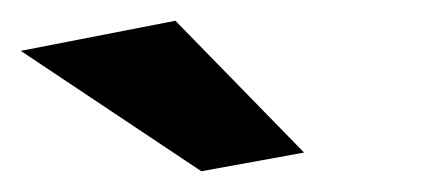

<svg xmlns="http://www.w3.org/2000/svg" viewBox="-164 -657 423 185"><path d="M129 -510 5 -637 -144 -608 30 -492Z"/></svg>

Font: Gamestation Warped
Style: Regular
Weight: 400
Designer: Jonas Hecksher
Foundry: Jonas Hecksher, Playtypeª, e-types AS
Version: Version 1.003